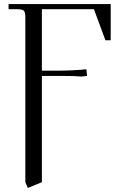

<svg xmlns="http://www.w3.org/2000/svg" viewBox="-20 -722 617 940"><path d="M22 -676.8V-702.1H522V-524.9H496.1L439.9 -676.8H185.1V-376H259.8Q333 -376 402.8 -382.8L405.8 -355V-350.1L377.9 -347.2Q348.1 -350.1 300.8 -350.1H185.1V169.9L116.2 198.2L104 169.9V-637.2Q104 -662.1 96.9 -669.4Q89.8 -676.8 64.9 -676.8Z"/></svg>

Font: Dihjauti S
Style: Regular
Weight: 400
Designer: T. Christopher White
Version: Version 3.0.0